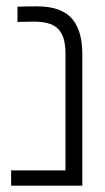

<svg xmlns="http://www.w3.org/2000/svg" viewBox="-20 -584 330 604"><path d="M15 -48V0H239V-412C239 -530 182 -564 95 -564C81 -564 58 -564 35 -563V-515C46 -515 73 -516 85 -516C152 -516 186 -494 186 -415V-48Z"/></svg>

Font: Modon Arabic
Style: Regular
Weight: 400
Designer: Ahmedzaza
Foundry: Ahmedzaza
Version: Version 2.010